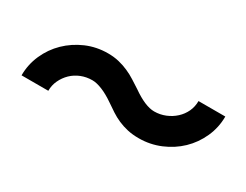

<svg xmlns="http://www.w3.org/2000/svg" viewBox="-32 -538 501 391"><g transform="rotate(30 219.0 -342.5)"><path d="M18.6 -275.4Q18.6 -300.8 28.8 -324Q39.1 -347.2 56.9 -364.5Q74.7 -381.8 98.4 -392.1Q122.1 -402.3 148.9 -402.3Q163.1 -402.3 175 -399.4Q187 -396.5 197.5 -391.8Q208 -387.2 217.5 -381.1Q227.1 -375 236.8 -368.7Q268.1 -346.7 289.1 -346.7Q302.7 -346.7 315.2 -351.8Q327.6 -356.9 336.9 -365.5Q346.2 -374 351.6 -385.5Q356.9 -397 356.9 -410.2H419.9Q419.9 -384.3 409.4 -361.1Q398.9 -337.9 381.1 -320.8Q363.3 -303.7 339.4 -293.7Q315.4 -283.7 289.1 -283.7Q274.4 -283.7 262.5 -286.4Q250.5 -289.1 240 -293.7Q229.5 -298.3 220.2 -304.4Q210.9 -310.5 201.7 -316.9Q185.5 -328.1 172.1 -333.5Q158.7 -338.9 148.9 -338.9Q134.8 -338.9 122.6 -334Q110.4 -329.1 101.3 -320.3Q92.3 -311.5 86.9 -300Q81.5 -288.6 81.5 -275.4Z"/></g></svg>

Font: Fibel Sued LRS
Style: Regular
Weight: 400
Designer: Peter Wiegel
Foundry: Peter Wiegel
Version: Version 000.000